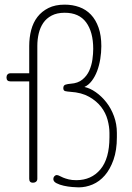

<svg xmlns="http://www.w3.org/2000/svg" viewBox="-20 -788 568 828"><path d="M319 20Q310 20 291.5 18.5Q273 17 255 13Q237 9 223.5 2Q210 -5 210 -16Q210 -23 214.5 -28Q219 -33 225 -33Q230 -33 236.5 -29.5Q243 -26 252.5 -22Q262 -18 276 -14.5Q290 -11 309 -11Q374 -11 413 -57.5Q452 -104 452 -196V-215Q452 -241 444 -271Q436 -301 416.5 -326.5Q397 -352 364.5 -370.5Q332 -389 284 -392Q270 -393 261.5 -395Q253 -397 253 -408Q253 -420 262.5 -423Q272 -426 285 -427Q316 -429 335.5 -445Q355 -461 365 -483.5Q375 -506 378.5 -531Q382 -556 382 -577Q382 -650 351.5 -691.5Q321 -733 259 -733Q226 -733 203 -721Q180 -709 166.5 -689Q153 -669 147 -643.5Q141 -618 141 -590V-17Q141 -9 135.5 -4.5Q130 0 122 0Q106 0 106 -17V-437H25Q8 -437 8 -454Q8 -462 12.5 -467Q17 -472 25 -472H106V-590Q106 -626 114.5 -658.5Q123 -691 141.5 -715Q160 -739 189 -753.5Q218 -768 259 -768Q293 -768 322 -757.5Q351 -747 372 -725Q393 -703 405 -669Q417 -635 417 -589Q417 -562 412.5 -534Q408 -506 399 -482Q390 -458 376 -439.5Q362 -421 344 -413Q368 -408 393 -390.5Q418 -373 438.5 -347Q459 -321 471.5 -287Q484 -253 484 -215V-196Q484 -140 469.5 -99Q455 -58 432 -31.5Q409 -5 379.5 7.5Q350 20 319 20Z"/></svg>

Font: AkaAcidDosis
Style: ExtraLight
Weight: 250
Designer: Edgar Tolentino, Pablo Impallari, Igino Marini, Aka-Acid
Foundry: Edgar Tolentino, Pablo Impallari, Igino Marini, Aka-Acid
Version: Version 1.007